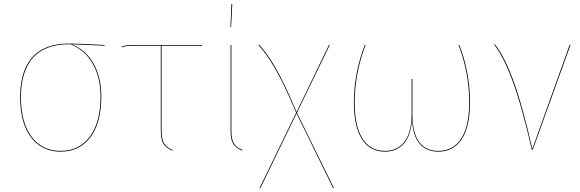

<svg xmlns="http://www.w3.org/2000/svg" viewBox="-20 -739 2863 947"><path d="M496.1 -517.2C438.8 -520.3 349.4 -524.3 320.8 -524.3C146 -524.3 79.3 -418.1 79.3 -258.1C79.3 -91 154.6 9.1 279.1 9.1C402.4 9.1 479.8 -89 479.8 -262C479.8 -396.4 421.2 -485.2 335.4 -520.5L496.1 -513.6ZM475.8 -262C475.8 -91.8 400.2 5.2 279.1 5.2C156.9 5.2 83.3 -93.8 83.3 -258.1C83.3 -417.6 150.2 -520.9 321.9 -520.8L328.2 -520.7C416.6 -484.8 475.8 -396.9 475.8 -262Z M976.9 -513.3V-517.2H641.4C609.4 -517.2 594.9 -515.2 579.3 -508.9L580.8 -505.2C596.5 -511.3 609.6 -513.3 641.7 -513.3H773.1V-97.9C773.1 -39.3 784.6 -15.8 830.1 4.1L831.6 0.4C788.4 -17.3 777.1 -41.9 777.1 -97.9V-513.3Z M1121.2 -718.8 1116.6 -605.7H1120L1125.6 -718.6ZM1121.3 -517.2H1117.3V-97.9C1117.3 -39.3 1128.8 -15.8 1174.2 4.1L1175.8 0.4C1132.5 -17.3 1121.3 -41.9 1121.3 -97.9Z M1444.7 -182.9 1606.6 -517.2 1602.4 -517.4 1442.7 -186.6C1362.1 -380 1311.8 -458.2 1258.6 -518.6L1254.6 -516.9C1308.1 -456.3 1358.6 -378.8 1440.7 -183L1260.3 188.3L1264.4 188.6L1442.7 -179.2L1622.8 188.7L1626.7 188Z M2245.4 -517.2H2241.3C2271.2 -442.4 2294.3 -341.9 2294.3 -233.9C2294.3 -45 2216.8 5.2 2142.3 5.2C2067.5 5.2 2014.3 -42.9 2014.3 -173.3V-349.5L2010.2 -349.1V-175.2C2010.2 -43.1 1950.6 5.2 1878.2 5.2C1801.8 5.2 1729.3 -49.3 1729.3 -234.1C1729.3 -341.9 1754.2 -442.4 1783.5 -517.2H1779.4C1750.6 -443.7 1725.3 -343.4 1725.3 -234.2C1725.3 -48.1 1798.8 9.1 1878.3 9.1C1952.8 9.1 2006.6 -40 2012.3 -152C2015.7 -40 2066.8 9.1 2142.5 9.1C2218.8 9.1 2298.3 -42.7 2298.3 -234.1C2298.3 -343.4 2274.8 -444.6 2245.3 -517.2Z M2421.2 -520.4 2417.3 -518.8C2473.6 -446.2 2533.4 -306.8 2603.2 0H2607.6L2793.9 -517.1L2789.9 -518.5L2605.5 -4.6C2536.9 -311.2 2477.1 -448.5 2421.2 -520.3Z"/></svg>

Font: Fira Sans Four
Style: Regular
Weight: 100
Designer: Carrois Corporate & Edenspiekermann AG
Foundry: Carrois Corporate GbR & Edenspiekermann AG
Version: Version 4.203;PS 004.203;hotconv 1.0.88;makeotf.lib2.5.64775